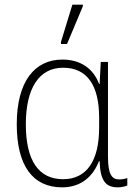

<svg xmlns="http://www.w3.org/2000/svg" viewBox="-20 -795 588 825"><path d="M242 -606H268L336 -768V-775H291L242 -615ZM247 10C334 10 382 -43 405 -102H408C411 -21 432 10 486 10C502 10 518 6 527 2V-30C516 -26 503 -24 492 -24C460 -24 444 -47 444 -122V-529H413L408 -434H406C381 -500 327 -539 248 -539C129 -539 52 -445 52 -261C52 -84 120 10 247 10ZM251 -25C146 -25 91 -105 91 -261C91 -416 148 -504 251 -504C354 -504 406 -429 406 -289V-247C406 -103 352 -25 251 -25Z"/></svg>

Font: Noto Sans SemiCondensed ExtraLight
Style: Regular
Weight: 200
Width: 4
Designer: Monotype Design Team
Foundry: Monotype Imaging Inc.
Version: Version 2.013